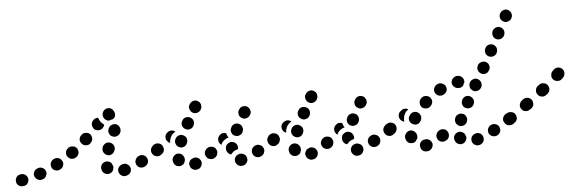

<svg xmlns="http://www.w3.org/2000/svg" viewBox="-63 -701 2597 867"><g transform="rotate(-5 1235.0 -267.5)"><path d="M31 24Q34 19 36 14Q37 9 37 3Q36 -2 33 -7Q30 -12 26 -15Q22 -18 17 -20Q11 -21 6 -21Q5 -20 4 -20Q-7 -19 -14 -11Q-21 -2 -20 10Q-19 21 -11 28Q-2 35 10 34Q11 34 13 34Q18 33 23 31Q28 28 31 24ZM501 -6Q499 -12 496 -16Q493 -20 488 -23Q483 -26 478 -27Q472 -27 467 -26L465 -25Q454 -22 448 -13Q442 -3 445 8Q447 14 450 18Q453 22 458 25Q463 28 468 29Q474 29 479 28L481 27Q492 24 498 15Q504 5 501 -6ZM118 -4Q120 -9 121 -14Q121 -20 119 -25Q115 -36 105 -40Q94 -45 84 -41L82 -40Q71 -37 66 -26Q61 -16 65 -5Q67 0 71 4Q75 8 79 10Q84 13 90 13Q95 13 101 11L103 10Q108 9 112 5Q116 1 118 -4ZM371 -5Q370 -7 370 -9Q366 -19 372 -30Q377 -40 388 -43Q393 -45 398 -44Q404 -44 409 -41Q413 -39 417 -35Q420 -30 422 -25Q422 -25 422 -24Q423 -22 424 -19Q424 -16 424 -14Q423 -9 422 -5Q420 1 416 5Q412 9 406 11Q396 15 385 10Q375 6 371 -5ZM581 -23Q583 -28 582 -34Q582 -39 579 -44Q574 -54 563 -58Q552 -61 542 -56L540 -55Q535 -53 532 -48Q528 -44 527 -39Q525 -34 525 -28Q526 -23 528 -18Q533 -8 544 -4Q555 -1 565 -6L567 -7Q572 -10 576 -14Q579 -18 581 -23ZM199 -44Q200 -49 200 -54Q199 -60 196 -65Q191 -75 180 -78Q169 -81 159 -76L157 -75Q152 -72 149 -68Q145 -63 144 -58Q142 -53 143 -48Q144 -42 146 -37Q152 -27 163 -24Q173 -21 183 -26L185 -27Q190 -30 194 -34Q197 -39 199 -44ZM652 -92Q649 -97 644 -100Q639 -103 634 -103Q629 -104 623 -103Q618 -102 613 -99L612 -98Q602 -91 600 -80Q598 -69 605 -59Q608 -55 612 -52Q617 -49 622 -48Q628 -47 633 -48Q639 -49 643 -53L645 -54Q654 -60 656 -72Q658 -83 652 -92ZM268 -115Q265 -119 260 -122Q255 -125 250 -125Q244 -126 239 -125Q234 -124 229 -121L228 -119Q223 -116 220 -111Q217 -107 217 -101Q216 -96 217 -90Q218 -85 222 -81Q228 -72 239 -70Q251 -68 260 -75L262 -76Q271 -83 273 -94Q274 -105 268 -115ZM384 -88Q387 -83 391 -79Q395 -75 400 -73Q411 -69 421 -74Q431 -79 435 -90L436 -92Q440 -103 435 -113Q430 -123 420 -127Q414 -129 409 -129Q403 -129 398 -126Q394 -124 390 -120Q386 -116 384 -111L383 -109Q382 -104 382 -98Q382 -93 384 -88ZM333 -173Q325 -181 313 -181Q302 -182 294 -174L292 -172Q284 -165 283 -153Q283 -142 291 -134Q298 -125 310 -125Q321 -124 330 -132L331 -134Q340 -142 340 -153Q340 -164 333 -173ZM431 -155Q442 -150 452 -154Q463 -158 468 -168L469 -170Q473 -181 469 -191Q465 -202 455 -207Q445 -211 434 -207Q423 -203 419 -193L418 -191Q413 -181 417 -170Q421 -159 431 -155ZM399 -211Q397 -212 395 -214Q387 -220 382 -228L381 -230Q377 -236 375 -244Q368 -245 362 -242Q356 -240 352 -235L350 -233Q347 -229 345 -224Q343 -218 344 -213Q344 -208 347 -203Q349 -198 353 -194Q362 -187 373 -188Q384 -188 392 -197L393 -199Q396 -201 397 -204Q399 -207 399 -211ZM401 -239 400 -241Q394 -251 397 -262Q400 -273 409 -279Q419 -285 430 -283Q441 -280 447 -270L448 -268Q454 -259 452 -248Q450 -238 441 -232Q433 -231 426 -228Q424 -228 422 -227Q415 -227 410 -231Q405 -234 401 -239Z M1029 -5Q1028 -11 1025 -15Q1022 -20 1017 -22Q1012 -25 1007 -26Q1002 -27 996 -26L994 -25Q983 -23 977 -13Q971 -3 974 8Q975 13 979 18Q982 22 987 25Q991 28 997 29Q1002 29 1007 28H1009Q1020 25 1026 15Q1032 6 1029 -5ZM820 14Q822 9 823 3Q824 -2 822 -7Q819 -18 808 -24Q798 -29 788 -26L786 -25Q781 -23 776 -20Q772 -17 770 -12Q767 -7 766 -1Q766 4 768 9Q771 20 781 25Q791 31 802 27H804Q809 25 813 22Q817 18 820 14ZM707 2Q703 -1 699 -5Q696 -10 695 -15Q694 -16 694 -18Q691 -29 698 -39Q704 -48 715 -51Q726 -53 736 -47Q745 -40 748 -29Q748 -29 748 -29Q748 -27 748 -24Q749 -22 749 -20Q746 -14 745 -8Q742 -3 738 0Q733 3 728 5Q723 6 717 5Q712 5 707 2ZM1106 -45Q1104 -50 1100 -53Q1096 -57 1090 -58Q1085 -60 1080 -60Q1074 -59 1069 -57L1068 -56Q1058 -51 1054 -40Q1051 -29 1056 -19Q1058 -14 1063 -10Q1067 -7 1072 -5Q1077 -3 1083 -4Q1088 -4 1093 -7L1095 -8Q1105 -13 1108 -24Q1112 -35 1106 -45ZM897 -38Q898 -44 897 -49Q895 -54 892 -59Q885 -68 874 -69Q862 -71 853 -64L852 -63Q847 -60 845 -55Q842 -50 841 -45Q840 -39 842 -34Q843 -29 847 -24Q854 -15 865 -14Q876 -12 885 -19L887 -20Q891 -24 894 -28Q896 -33 897 -38ZM942 -39Q939 -43 938 -49Q937 -54 938 -59V-61Q940 -72 950 -78Q960 -85 971 -82Q976 -81 981 -78Q985 -75 988 -70Q991 -66 992 -60Q993 -55 992 -50V-48Q992 -48 992 -48Q992 -48 992 -48Q991 -48 991 -48L989 -47Q980 -45 972 -40Q965 -34 959 -27Q959 -27 959 -27Q959 -27 959 -27Q954 -28 949 -31Q945 -34 942 -39ZM1179 -92Q1172 -101 1161 -103Q1150 -105 1140 -99L1139 -98Q1134 -95 1131 -90Q1128 -85 1127 -80Q1126 -75 1128 -69Q1129 -64 1132 -60Q1135 -55 1140 -52Q1144 -49 1150 -48Q1155 -47 1160 -48Q1166 -49 1170 -53L1172 -54Q1181 -60 1183 -71Q1185 -83 1179 -92ZM658 -73Q659 -78 657 -84Q656 -89 653 -94Q647 -103 635 -105Q624 -107 615 -101L613 -100Q609 -97 606 -92Q603 -87 602 -82Q601 -77 602 -71Q603 -66 606 -61Q613 -52 624 -50Q635 -48 645 -54L646 -55Q651 -58 654 -63Q657 -68 658 -73ZM906 -98Q906 -103 908 -108Q910 -113 914 -117L916 -119Q921 -124 929 -126Q937 -127 945 -124Q945 -121 947 -117Q949 -110 954 -104Q945 -102 938 -97Q929 -92 923 -83Q921 -79 919 -74Q917 -75 916 -76Q915 -77 914 -78Q910 -82 908 -87Q906 -92 906 -98ZM729 -80Q739 -75 750 -80Q760 -84 764 -95L765 -97Q767 -102 767 -107Q767 -113 765 -118Q763 -123 759 -126Q755 -130 750 -132Q739 -137 729 -132Q718 -128 714 -117L713 -115Q709 -105 714 -94Q718 -84 729 -80ZM717 -151Q709 -158 699 -158Q689 -158 681 -151L680 -150Q671 -143 670 -132Q669 -120 676 -112Q679 -109 682 -106Q685 -104 689 -103Q689 -104 689 -105Q689 -115 693 -124V-125Q697 -134 703 -141Q709 -147 717 -151ZM982 -110Q992 -105 1003 -109Q1014 -113 1019 -123V-125Q1022 -130 1022 -135Q1022 -140 1020 -146Q1018 -151 1015 -155Q1011 -159 1006 -161Q996 -166 985 -162Q974 -158 970 -148L969 -146Q964 -136 968 -125Q972 -114 982 -110ZM763 -159Q773 -153 784 -157Q795 -160 800 -170L801 -172Q806 -182 803 -193Q799 -204 789 -209Q779 -214 768 -211Q757 -208 752 -197L751 -196Q746 -186 749 -175Q753 -164 763 -159ZM1008 -206Q1008 -200 1011 -196Q1014 -191 1019 -188Q1028 -181 1039 -183Q1050 -185 1057 -194L1058 -195Q1061 -200 1063 -205Q1064 -210 1063 -216Q1062 -221 1059 -226Q1056 -231 1052 -234Q1043 -240 1032 -239Q1020 -237 1014 -228L1013 -226Q1009 -222 1008 -216Q1007 -211 1008 -206ZM832 -278Q823 -285 812 -283Q801 -281 794 -272L793 -270Q790 -266 788 -261Q787 -255 788 -250Q789 -245 792 -240Q795 -235 799 -232Q808 -225 820 -227Q831 -229 838 -238L839 -240Q845 -249 843 -260Q842 -272 832 -278Z M1555 -5Q1554 -11 1551 -15Q1548 -20 1543 -22Q1538 -25 1533 -26Q1528 -27 1522 -26L1520 -25Q1509 -23 1503 -13Q1497 -3 1500 8Q1501 13 1505 18Q1508 22 1513 25Q1517 28 1523 29Q1528 29 1533 28H1535Q1546 25 1552 15Q1558 6 1555 -5ZM1346 14Q1348 9 1349 3Q1350 -2 1348 -7Q1345 -18 1334 -24Q1324 -29 1314 -26L1312 -25Q1307 -23 1302 -20Q1298 -17 1296 -12Q1293 -7 1292 -1Q1292 4 1294 9Q1297 20 1307 25Q1317 31 1328 27H1330Q1335 25 1339 22Q1343 18 1346 14ZM1233 2Q1229 -1 1225 -5Q1222 -10 1221 -15Q1220 -16 1220 -18Q1217 -29 1224 -39Q1230 -48 1241 -51Q1252 -53 1262 -47Q1271 -40 1274 -29Q1274 -29 1274 -29Q1274 -27 1274 -24Q1275 -22 1275 -20Q1272 -14 1271 -8Q1268 -3 1264 0Q1259 3 1254 5Q1249 6 1243 5Q1238 5 1233 2ZM1632 -45Q1630 -50 1626 -53Q1622 -57 1616 -58Q1611 -60 1606 -60Q1600 -59 1595 -57L1594 -56Q1584 -51 1580 -40Q1577 -29 1582 -19Q1584 -14 1589 -10Q1593 -7 1598 -5Q1603 -3 1609 -4Q1614 -4 1619 -7L1621 -8Q1631 -13 1634 -24Q1638 -35 1632 -45ZM1423 -38Q1424 -44 1423 -49Q1421 -54 1418 -59Q1411 -68 1400 -69Q1388 -71 1379 -64L1378 -63Q1373 -60 1371 -55Q1368 -50 1367 -45Q1366 -39 1368 -34Q1369 -29 1373 -24Q1380 -15 1391 -14Q1402 -12 1411 -19L1413 -20Q1417 -24 1420 -28Q1422 -33 1423 -38ZM1468 -39Q1465 -43 1464 -49Q1463 -54 1464 -59V-61Q1466 -72 1476 -78Q1486 -85 1497 -82Q1502 -81 1507 -78Q1511 -75 1514 -70Q1517 -66 1518 -60Q1519 -55 1518 -50V-48Q1518 -48 1518 -48Q1518 -48 1518 -48Q1517 -48 1517 -48L1515 -47Q1506 -45 1498 -40Q1491 -34 1485 -27Q1485 -27 1485 -27Q1485 -27 1485 -27Q1480 -28 1475 -31Q1471 -34 1468 -39ZM1705 -92Q1698 -101 1687 -103Q1676 -105 1666 -99L1665 -98Q1660 -95 1657 -90Q1654 -85 1653 -80Q1652 -75 1654 -69Q1655 -64 1658 -60Q1661 -55 1666 -52Q1670 -49 1676 -48Q1681 -47 1686 -48Q1692 -49 1696 -53L1698 -54Q1707 -60 1709 -71Q1711 -83 1705 -92ZM1184 -73Q1185 -78 1183 -84Q1182 -89 1179 -94Q1173 -103 1161 -105Q1150 -107 1141 -101L1139 -100Q1135 -97 1132 -92Q1129 -87 1128 -82Q1127 -77 1128 -71Q1129 -66 1132 -61Q1139 -52 1150 -50Q1161 -48 1171 -54L1172 -55Q1177 -58 1180 -63Q1183 -68 1184 -73ZM1432 -98Q1432 -103 1434 -108Q1436 -113 1440 -117L1442 -119Q1447 -124 1455 -126Q1463 -127 1471 -124Q1471 -121 1473 -117Q1475 -110 1480 -104Q1471 -102 1464 -97Q1455 -92 1449 -83Q1447 -79 1445 -74Q1443 -75 1442 -76Q1441 -77 1440 -78Q1436 -82 1434 -87Q1432 -92 1432 -98ZM1255 -80Q1265 -75 1276 -80Q1286 -84 1290 -95L1291 -97Q1293 -102 1293 -107Q1293 -113 1291 -118Q1289 -123 1285 -126Q1281 -130 1276 -132Q1265 -137 1255 -132Q1244 -128 1240 -117L1239 -115Q1235 -105 1240 -94Q1244 -84 1255 -80ZM1243 -151Q1235 -158 1225 -158Q1215 -158 1207 -151L1206 -150Q1197 -143 1196 -132Q1195 -120 1202 -112Q1205 -109 1208 -106Q1211 -104 1215 -103Q1215 -104 1215 -105Q1215 -115 1219 -124V-125Q1223 -134 1229 -141Q1235 -147 1243 -151ZM1508 -110Q1518 -105 1529 -109Q1540 -113 1545 -123V-125Q1548 -130 1548 -135Q1548 -140 1546 -146Q1544 -151 1541 -155Q1537 -159 1532 -161Q1522 -166 1511 -162Q1500 -158 1496 -148L1495 -146Q1490 -136 1494 -125Q1498 -114 1508 -110ZM1289 -159Q1299 -153 1310 -157Q1321 -160 1326 -170L1327 -172Q1332 -182 1329 -193Q1325 -204 1315 -209Q1305 -214 1294 -211Q1283 -208 1278 -197L1277 -196Q1272 -186 1275 -175Q1279 -164 1289 -159ZM1534 -206Q1534 -200 1537 -196Q1540 -191 1545 -188Q1554 -181 1565 -183Q1576 -185 1583 -194L1584 -195Q1587 -200 1589 -205Q1590 -210 1589 -216Q1588 -221 1585 -226Q1582 -231 1578 -234Q1569 -240 1558 -239Q1546 -237 1540 -228L1539 -226Q1535 -222 1534 -216Q1533 -211 1534 -206ZM1358 -278Q1349 -285 1338 -283Q1327 -281 1320 -272L1319 -270Q1316 -266 1314 -261Q1313 -255 1314 -250Q1315 -245 1318 -240Q1321 -235 1325 -232Q1334 -225 1346 -227Q1357 -229 1364 -238L1365 -240Q1371 -249 1369 -260Q1368 -272 1358 -278Z M1869 5Q1868 -1 1865 -5Q1862 -10 1858 -13Q1853 -17 1848 -18Q1843 -19 1837 -18Q1837 -18 1836 -18Q1824 -17 1817 -8Q1810 1 1812 12Q1813 24 1822 31Q1831 38 1842 36Q1844 36 1845 36Q1857 34 1863 25Q1870 16 1869 5ZM2098 15Q2101 10 2101 4Q2102 -1 2100 -6Q2097 -17 2087 -23Q2077 -28 2066 -25L2065 -24Q2059 -23 2055 -19Q2051 -16 2048 -11Q2046 -6 2045 -1Q2045 5 2046 10Q2050 21 2060 26Q2070 32 2081 28H2082Q2087 26 2091 23Q2096 19 2098 15ZM2009 14Q1999 20 1988 16Q1977 13 1972 3Q1971 2 1971 1Q1966 -9 1969 -20Q1973 -31 1983 -36Q1988 -38 1994 -39Q1999 -39 2004 -37Q2009 -35 2014 -32Q2018 -28 2020 -23Q2020 -23 2020 -23Q2022 -19 2023 -15Q2024 -11 2023 -7Q2023 -6 2023 -4Q2023 -4 2023 -3Q2023 -3 2022 -2Q2021 3 2017 7Q2014 12 2009 14ZM1940 -47Q1933 -56 1922 -57Q1910 -58 1901 -51L1899 -50Q1895 -46 1893 -41Q1890 -37 1889 -31Q1889 -26 1890 -21Q1892 -15 1895 -11Q1902 -2 1914 -1Q1925 0 1934 -7L1936 -8Q1945 -15 1946 -27Q1947 -38 1940 -47ZM2178 -25Q2180 -30 2179 -36Q2178 -41 2176 -46Q2170 -56 2159 -59Q2149 -62 2139 -57L2137 -56Q2133 -54 2129 -49Q2126 -45 2124 -40Q2123 -35 2123 -29Q2124 -24 2126 -19Q2132 -9 2143 -6Q2154 -3 2164 -8L2165 -9Q2170 -11 2173 -15Q2176 -20 2178 -25ZM1749 -29Q1749 -31 1748 -33Q1747 -44 1754 -53Q1761 -62 1772 -64Q1783 -65 1792 -58Q1801 -51 1803 -40Q1803 -39 1803 -38Q1804 -35 1803 -31Q1803 -28 1802 -24Q1801 -23 1800 -22Q1796 -18 1794 -13Q1791 -11 1788 -9Q1784 -7 1781 -7Q1769 -5 1760 -11Q1751 -18 1749 -29ZM2247 -93Q2243 -97 2239 -100Q2234 -103 2229 -104Q2223 -105 2218 -104Q2213 -103 2208 -100L2207 -99Q2198 -92 2196 -81Q2194 -70 2201 -61Q2204 -56 2208 -53Q2213 -50 2218 -49Q2224 -48 2229 -50Q2234 -51 2239 -54H2240Q2249 -61 2251 -72Q2253 -83 2247 -93ZM1709 -96Q1702 -105 1691 -107Q1680 -109 1670 -102L1666 -100Q1657 -93 1655 -82Q1653 -71 1659 -61Q1666 -52 1677 -50Q1688 -48 1698 -54L1702 -57Q1711 -64 1713 -75Q1715 -86 1709 -96ZM1996 -66Q2001 -64 2006 -64Q2012 -64 2017 -66Q2022 -68 2026 -72Q2030 -76 2032 -81V-82Q2037 -93 2032 -103Q2028 -114 2018 -118Q2013 -120 2007 -120Q2002 -121 1997 -118Q1992 -116 1988 -113Q1984 -109 1982 -104L1981 -102Q1977 -92 1981 -81Q1985 -71 1996 -66ZM1786 -93Q1795 -87 1807 -89Q1818 -92 1823 -102L1825 -104Q1828 -109 1828 -114Q1829 -120 1828 -125Q1826 -130 1823 -135Q1820 -139 1815 -142Q1805 -148 1794 -145Q1783 -142 1778 -132L1776 -130Q1770 -121 1773 -109Q1776 -98 1786 -93ZM1773 -160Q1766 -165 1757 -164Q1749 -164 1742 -158L1738 -155Q1734 -152 1731 -147Q1728 -142 1728 -137Q1727 -131 1729 -126Q1730 -121 1733 -117Q1737 -112 1741 -110Q1746 -107 1751 -106Q1749 -115 1751 -124Q1752 -134 1757 -142L1758 -144Q1763 -152 1771 -158Q1772 -159 1773 -160ZM2031 -144Q2041 -139 2052 -142Q2063 -145 2068 -155L2069 -157Q2074 -167 2071 -177Q2067 -188 2057 -194Q2047 -199 2036 -196Q2026 -192 2020 -182V-181Q2014 -171 2018 -160Q2021 -149 2031 -144ZM1834 -165Q1842 -157 1854 -157Q1865 -156 1873 -164L1875 -166Q1883 -174 1884 -185Q1884 -197 1876 -205Q1868 -213 1857 -213Q1845 -214 1837 -206L1835 -204Q1827 -196 1827 -185Q1827 -173 1834 -165ZM1911 -260Q1906 -258 1903 -253Q1900 -249 1898 -244Q1896 -239 1897 -233Q1897 -228 1900 -223Q1903 -218 1907 -215Q1911 -211 1916 -210Q1922 -208 1927 -209Q1933 -209 1937 -212L1939 -213Q1949 -218 1953 -229Q1956 -240 1951 -250Q1945 -260 1934 -263Q1924 -267 1913 -261ZM2059 -235Q2060 -230 2063 -226Q2067 -222 2071 -219Q2081 -213 2092 -216Q2103 -219 2109 -229L2110 -230Q2115 -240 2112 -251Q2109 -262 2099 -268Q2089 -274 2078 -270Q2067 -267 2062 -258L2061 -256Q2058 -252 2058 -246Q2057 -241 2059 -235ZM2012 -236H2010Q1999 -235 1990 -242Q1981 -249 1979 -260Q1978 -271 1985 -280Q1992 -289 2004 -291H2006Q2017 -292 2026 -285Q2035 -278 2036 -267Q2037 -265 2037 -263Q2037 -262 2036 -260V-259Q2032 -253 2030 -246Q2027 -242 2022 -239Q2018 -237 2012 -236ZM2114 -293Q2124 -287 2135 -290Q2146 -293 2151 -303L2152 -304Q2158 -314 2155 -325Q2152 -336 2142 -342Q2132 -347 2121 -344Q2110 -341 2104 -332V-330Q2098 -321 2101 -310Q2104 -299 2114 -293ZM2155 -367Q2165 -362 2176 -365Q2187 -368 2193 -378V-380Q2196 -384 2196 -390Q2197 -395 2195 -401Q2194 -406 2190 -410Q2187 -414 2182 -417Q2172 -422 2161 -419Q2150 -416 2145 -406L2144 -404Q2139 -394 2142 -383Q2145 -373 2155 -367ZM2195 -442Q2206 -437 2216 -440Q2227 -444 2233 -454V-455Q2236 -460 2236 -465Q2237 -471 2235 -476Q2234 -481 2230 -485Q2227 -489 2222 -492Q2217 -495 2212 -495Q2206 -496 2201 -494Q2196 -493 2192 -489Q2187 -486 2185 -481L2184 -480Q2179 -470 2182 -459Q2185 -448 2195 -442ZM2236 -518Q2240 -515 2246 -514Q2251 -514 2256 -516Q2262 -517 2266 -521Q2270 -524 2273 -529V-530Q2279 -540 2275 -551Q2272 -562 2262 -567Q2252 -573 2241 -569Q2230 -566 2225 -556L2224 -555Q2219 -545 2222 -534Q2225 -523 2236 -518Z M2253 -96Q2250 -101 2245 -104Q2240 -106 2235 -107Q2230 -108 2224 -107Q2219 -106 2215 -103L2208 -98Q2204 -95 2201 -90Q2198 -86 2197 -80Q2196 -75 2197 -70Q2198 -64 2202 -60Q2208 -50 2219 -49Q2231 -47 2240 -53L2246 -58Q2256 -64 2258 -76Q2259 -87 2253 -96ZM2338 -133Q2338 -139 2337 -144Q2336 -149 2333 -154Q2326 -163 2315 -165Q2303 -166 2294 -160L2288 -155Q2279 -148 2277 -137Q2275 -126 2282 -117Q2288 -107 2300 -106Q2311 -104 2320 -111L2327 -115Q2331 -119 2334 -123Q2337 -128 2338 -133ZM2410 -214Q2403 -223 2392 -224Q2380 -226 2372 -219L2365 -214Q2356 -207 2355 -195Q2354 -184 2361 -175Q2368 -166 2379 -165Q2391 -163 2400 -171L2406 -175Q2415 -183 2416 -194Q2417 -205 2410 -214ZM2482 -281Q2474 -289 2463 -289Q2451 -289 2443 -281Q2441 -278 2438 -276Q2430 -268 2430 -257Q2429 -245 2437 -237Q2445 -229 2457 -229Q2468 -228 2476 -236Q2479 -239 2482 -242Q2490 -250 2490 -262Q2490 -273 2482 -281Z"/></g></svg>

Font: FRB American Cursive Guidelines Dotted Ultra
Style: Bold Italic
Weight: 1000
Italic angle: -25°
Version: Version 2.0;Modular Font Editor K font №1